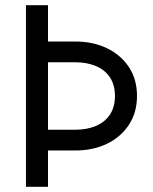

<svg xmlns="http://www.w3.org/2000/svg" viewBox="-20 -720 590 740"><path d="M165 -700V-560H270Q338 -560 391.5 -534.5Q445 -509 476.5 -462Q508 -415 508 -350Q508 -286 476.5 -238.5Q445 -191 391.5 -165.5Q338 -140 270 -140H165V0H80V-700ZM165 -220H270Q315 -220 349.5 -234.5Q384 -249 403.5 -278Q423 -307 423 -350Q423 -393 403.5 -422Q384 -451 349.5 -465.5Q315 -480 270 -480H165Z"/></svg>

Font: Venryn Sans
Style: Regular
Weight: 400
Designer: Owen Earl, indestructible type* (font) & Cristiano Sobral (main changes)
Version: Version 3.600; ttfautohint (v1.8.3)